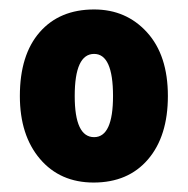

<svg xmlns="http://www.w3.org/2000/svg" viewBox="-20 -742 397 406"><path d="M335 -539Q335 -454 293 -405Q251 -356 178 -356Q107 -356 64.5 -406Q22 -456 22 -539Q22 -626 64 -674Q106 -722 179 -722Q247 -722 291 -673.5Q335 -625 335 -539ZM138 -539Q138 -452 179 -452Q219 -452 219 -539Q219 -628 179 -628Q138 -628 138 -539Z"/></svg>

Font: Noto Sans Myanmar UI Condensed Black
Style: Regular
Weight: 900
Width: 3
Designer: Monotype Design Team
Foundry: Monotype Imaging Inc.
Version: Version 2.103; ttfautohint (v1.8.4.7-5d5b)